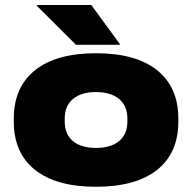

<svg xmlns="http://www.w3.org/2000/svg" viewBox="-20 -712 752 752"><path d="M355.5 19.5Q200 19.5 117 -46.8Q34 -113 34 -236V-247.5Q34 -370 117 -436.8Q200 -503.5 356 -503.5Q512.5 -503.5 595.5 -436.8Q678.5 -370 678.5 -247.5V-236Q678.5 -113 595.5 -46.8Q512.5 19.5 355.5 19.5ZM356 -132.5Q413.5 -132.5 446.2 -159.2Q479 -186 479 -236V-247.5Q479 -297.5 446.2 -324.5Q413.5 -351.5 355.5 -351.5Q298.5 -351.5 266 -324.5Q233.5 -297.5 233.5 -247.5V-236Q233.5 -186 266 -159.2Q298.5 -132.5 356 -132.5ZM337.5 -692.5 449.5 -539.5V-536.5H277.5L124.5 -689V-692.5Z"/></svg>

Font: Anek Latin Expanded ExtraBold
Style: Regular
Weight: 800
Width: 7
Designer: Yesha Goshar
Foundry: Ek Type
Version: Version 1.003